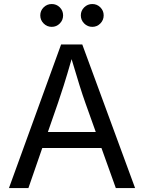

<svg xmlns="http://www.w3.org/2000/svg" viewBox="-20 -953 730 973"><path d="M25.4 0 289.6 -727.5H397L664.6 0H566.9L494.1 -203.1H194.3L124 0ZM222.7 -284.2H465.3L412.6 -431.6Q399.4 -468.3 382.8 -521.2Q366.2 -574.2 342.8 -653.3Q319.8 -572.8 302.7 -519Q285.6 -465.3 273.9 -431.6ZM242.2 -816.9Q218.3 -816.9 201.2 -834Q184.1 -851.1 184.1 -875Q184.1 -898.9 201.2 -915.8Q218.3 -932.6 242.2 -932.6Q266.1 -932.6 283 -915.8Q299.8 -898.9 299.8 -875Q299.8 -851.1 283 -834Q266.1 -816.9 242.2 -816.9ZM447.8 -816.9Q423.8 -816.9 406.7 -834Q389.6 -851.1 389.6 -875Q389.6 -898.9 406.7 -915.8Q423.8 -932.6 447.8 -932.6Q471.7 -932.6 488.5 -915.8Q505.4 -898.9 505.4 -875Q505.4 -851.1 488.5 -834Q471.7 -816.9 447.8 -816.9Z"/></svg>

Font: Inter
Style: Regular
Weight: 400
Designer: Rasmus Andersson
Foundry: rsms
Version: Version 4.001;git-9221beed3